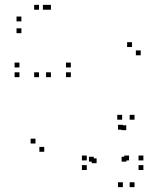

<svg xmlns="http://www.w3.org/2000/svg" viewBox="-20 -760 660 790"><path d="M68 -623.5V-643.5H48V-623.5ZM176.5 -720V-740H156.5V-720ZM140.5 -720V-740H120.5V-720ZM68 -672V-692H48V-672ZM189.5 -720V-740H169.5V-720ZM140.5 -720V-740H120.5V-720ZM140.5 -442.5V-462.5H120.5V-442.5ZM189.5 -442.5V-462.5H169.5V-442.5ZM271.5 -442.5V-462.5H251.5V-442.5ZM271.5 -482.5V-502.5H251.5V-482.5ZM60 -482.5V-502.5H40V-482.5ZM60 -442.5V-462.5H40V-442.5ZM126 -169.5V-189.5H106V-169.5ZM162 -135.5V-155.5H142V-135.5ZM559 -532.5V-552.5H539V-532.5ZM523 -566.5V-586.5H503V-566.5ZM533.5 -267.5V-287.5H513.5V-267.5ZM482.5 -267.5V-287.5H462.5V-267.5ZM337 -100V-120H317V-100ZM337 -60.5V-80.5H317V-60.5ZM570 -60.5V-80.5H550V-60.5ZM570 -100V-120H550V-100ZM511 -100V-120H491V-100ZM500.5 -95V-115H480.5V-95ZM366 -95V-115H346V-95ZM377.5 -88.5V-108.5H357.5V-88.5ZM499.5 -224.5V-244.5H479.5V-224.5ZM485.5 -226.5V-246.5H465.5V-226.5ZM485.5 10V-10H465.5V10ZM533.5 10V-10H513.5V10Z"/></svg>

Font: Monaspace Argon Dots Var
Style: Regular
Weight: 400
Designer: Riley Cran and the Lettermatic Team
Version: Version 1.100 (Monaspace Argon Dots)